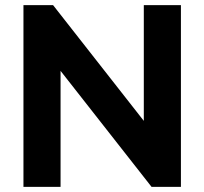

<svg xmlns="http://www.w3.org/2000/svg" viewBox="-20 -725 793 745"><path d="M71 0V-705H186L538 -256V-705H682V0H568L215 -450V0Z"/></svg>

Font: Nunito Sans ExtraBold
Style: Regular
Weight: 800
Designer: Vernon Adams
Foundry: Vernon Adams
Version: Version 3.101; ttfautohint (v1.8.4.7-5d5b);gftools[0.9.27]